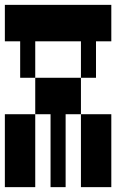

<svg xmlns="http://www.w3.org/2000/svg" viewBox="-20 -750 540 790"><path d="M313 -580H125V-430H63V-580H0V-730H438V-580H375V-430H313ZM125 -430H313V-280H250V20H188V-280H125ZM0 20V-280H125V20ZM438 20H313V-280H438Z"/></svg>

Font: 2P VHS
Style: Regular
Weight: 400
Designer: CodeMan38
Foundry: CodeMan38
Version: Version 3.000